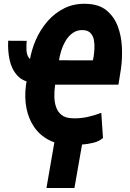

<svg xmlns="http://www.w3.org/2000/svg" viewBox="-20 -740 674 995"><path d="M22.5 -528.8 118.2 -528.3Q116.2 -503.9 117.2 -480.2Q118.2 -456.5 129.9 -440.2Q141.6 -423.8 170.9 -420.9L160.2 -310.5Q101.1 -314.5 70.6 -347.7Q40 -380.9 29.8 -429.7Q19.5 -478.5 22.5 -528.8ZM346.7 10.7Q280.8 10.3 233.2 -14.6Q185.5 -39.6 156.5 -82.5Q127.4 -125.5 116.9 -180.4Q106.4 -235.4 114.3 -296.4L133.8 -423.8Q142.1 -479 165.3 -532.5Q188.5 -585.9 225.8 -629.2Q263.2 -672.4 313.5 -697.3Q363.8 -722.2 425.3 -720.2Q492.7 -718.8 532.2 -686Q571.8 -653.3 590.6 -602.8Q609.4 -552.2 611.8 -494.4Q614.3 -436.5 606.9 -383.8L593.8 -301.3H226.1L248.5 -427.7L461.4 -427.2L464.8 -443.8Q467.8 -461.9 469.2 -485.1Q470.7 -508.3 467 -530.5Q463.4 -552.7 450.2 -567.6Q437 -582.5 411.6 -584Q380.9 -585.4 358.4 -570.1Q335.9 -554.7 321 -529.8Q306.2 -504.9 297.4 -477.1Q288.6 -449.2 285.2 -423.8L265.1 -295.9Q261.2 -267.6 261.7 -238.5Q262.2 -209.5 271 -184.3Q279.8 -159.2 300 -143.6Q320.3 -127.9 356 -127Q394.5 -125.5 432.1 -133.5Q469.7 -141.6 504.9 -155.3L513.7 -24.9Q494.1 -7.8 464.1 -0.2Q434.1 7.3 402.6 9.3Q371.1 11.2 346.7 10.7ZM414.6 -44.4 365.7 234.4H220.7L269 -44.4Z"/></svg>

Font: Roboto Condensed ExtraBold
Style: Italic
Weight: 800
Italic angle: -12°
Designer: Christian Robertson
Foundry: Google
Version: Version 3.008; 2023